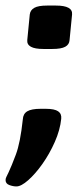

<svg xmlns="http://www.w3.org/2000/svg" viewBox="-65 -545 279 690"><path d="M-6 125Q-18 125 -31.5 120Q-45 115 -45 102Q-45 96 -41.5 89.5Q-38 83 -34 74Q-24 53 -8 10.5Q8 -32 17 -116Q18 -136 33 -145Q48 -154 81 -154H99Q131 -154 144 -145Q157 -136 155 -118Q151 -78 132 -35Q113 8 87.5 44Q62 80 36.5 102.5Q11 125 -6 125ZM91 -369Q30 -369 33 -401L42 -493Q44 -509 58.5 -517Q73 -525 104 -525H136Q197 -525 194 -493L185 -401Q184 -385 169.5 -377Q155 -369 123 -369Z"/></svg>

Font: Asap Semi Condensed Semi Condensed Regular
Style: Bold Italic
Weight: 700
Width: 4
Italic angle: -6°
Designer: Pablo Cosgaya
Foundry: Omnibus-Type
Version: Version 3.001; ttfautohint (v1.8.4.7-5d5b)